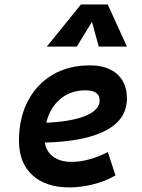

<svg xmlns="http://www.w3.org/2000/svg" viewBox="-20 -815 626 845"><path d="M295.9 -102.5Q332.5 -102.5 374.3 -114Q416 -125.5 454.6 -146L488.3 -43Q441.4 -16.1 387.9 -3.2Q334.5 9.8 285.6 9.8Q181.2 9.8 122.3 -44.4Q63.5 -98.6 63.5 -195.8Q63.5 -295.4 102.5 -370.1Q141.6 -444.8 211.7 -486.1Q281.7 -527.3 375.5 -527.3Q452.6 -527.3 495.6 -488.8Q538.6 -450.2 538.6 -381.8Q538.6 -289.1 445.3 -240.5Q352.1 -191.9 177.2 -187.5Q184.1 -147 214.8 -124.8Q245.6 -102.5 295.9 -102.5ZM183.6 -274.9Q294.9 -279.8 356.7 -305.4Q418.5 -331.1 418.5 -373Q418.5 -417.5 356 -417.5Q291 -417.5 245.4 -379.2Q199.7 -340.8 183.6 -274.9ZM454.1 -795.4 538.6 -609.9H414.6L384.8 -718.8L317.9 -609.9H186L336.4 -795.4Z"/></svg>

Font: Cascadia Code NF SemiBold
Style: Italic
Weight: 600
Italic angle: -10°
Monospace: yes
Designer: Aaron Bell
Foundry: Saja Typeworks
Version: Version 2404.023; ttfautohint (v1.8.4)